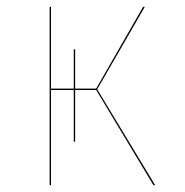

<svg xmlns="http://www.w3.org/2000/svg" viewBox="-20 -537 538 557"><path d="M430 0H425L259 -276H198V-126H194V-276H128V0H124V-517H128V-280H194V-394H198V-280H259L395 -517H400L262 -278Z"/></svg>

Font: FiraGO Four
Style: Regular
Weight: 100
Designer: bBox Type
Foundry: bBox Type GmbH
Version: Version 1.001